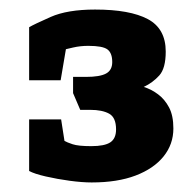

<svg xmlns="http://www.w3.org/2000/svg" viewBox="-20 -732 390 402"><path d="M41 -482H108L115 -437Q120 -434 132 -430Q144 -426 171 -426Q199 -426 211 -434Q223 -442 223 -461Q223 -486 208.5 -494Q194 -502 169 -502H148L133 -537V-571H160Q189 -571 202 -578Q215 -585 215 -602Q215 -621 205 -628.5Q195 -636 165 -636Q148 -636 133 -632.5Q118 -629 118 -629L107 -564H41V-675Q51 -681 86 -696.5Q121 -712 179 -712Q252 -712 289.5 -692Q327 -672 327 -624Q327 -589 313.5 -574Q300 -559 281 -550Q297 -545 311 -534.5Q325 -524 334 -507Q343 -490 343 -463Q343 -430 322.5 -404.5Q302 -379 264 -364.5Q226 -350 172 -350Q152 -350 126 -353.5Q100 -357 76 -362.5Q52 -368 41 -374Z"/></svg>

Font: Faustina VF Beta
Style: Regular
Weight: 400
Designer: Alfonso Garcia
Foundry: Omnibus-Type
Version: Version 1.006